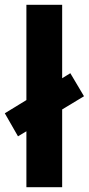

<svg xmlns="http://www.w3.org/2000/svg" viewBox="-32 -780 370 800"><path d="M78 0V-233L43 -212L-12 -308L78 -363V-760H227V-454L261 -475L318 -379L227 -324V0Z"/></svg>

Font: Noto Sans Kayah Li
Style: Bold
Weight: 700
Designer: Monotype Design Team, Sérgio Martins
Foundry: Monotype Imaging Inc.
Version: Version 2.002; ttfautohint (v1.8.4.7-5d5b)